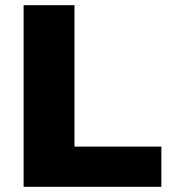

<svg xmlns="http://www.w3.org/2000/svg" viewBox="-20 -720 650 740"><path d="M602 0V-155H267V-700H71V0Z"/></svg>

Font: Montserrat-Alt1 ExtBd
Style: Regular
Weight: 800
Designer: Differentunic
Foundry: Differentunic
Version: Version 7.222